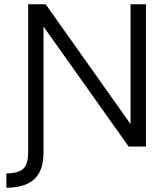

<svg xmlns="http://www.w3.org/2000/svg" viewBox="-20 -687 789 900"><path d="M184 29Q184 84 165 120.5Q146 157 107 175Q68 193 10 193V126Q54 125 75.5 113.5Q97 102 104.5 80Q112 58 112 25V-667H194L610 -80L592 -52V-667H664V0H583L151 -609L184 -640Z"/></svg>

Font: Maven Pro VF Beta
Style: Regular
Weight: 400
Designer: Joe Prince
Foundry: Joe Prince
Version: Version 2.002